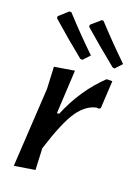

<svg xmlns="http://www.w3.org/2000/svg" viewBox="-110 -770 602 836"><g transform="rotate(15 191.0 -352.0)"><path d="M351 -519 342 -521Q254 -606 197 -666L198 -675L243 -708L251 -707Q307 -634 382 -547ZM206 -519 196 -521Q118 -596 52 -666L53 -675L97 -708L106 -707Q173 -620 237 -547ZM187 -465 159 -266H169Q232 -387 330 -465L356 -463L338 -337L330 -332L319 -334Q271 -328 230.5 -279Q190 -230 137 -102L133 -3L37 4L90 -357L94 -458Z"/></g></svg>

Font: Alegreya Sans SC Medium
Style: Italic
Weight: 500
Italic angle: -7°
Designer: Juan Pablo del Peral
Foundry: Huerta Tipografica
Version: Version 2.007